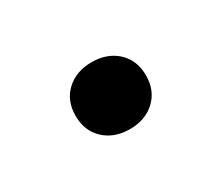

<svg xmlns="http://www.w3.org/2000/svg" viewBox="-38 -152 263 228"><g transform="rotate(-30 94.0 -38.0)"><path d="M93.9 7.3Q72.6 7.3 59.1 -5.3Q45.6 -17.9 45.6 -38.6Q45.6 -59.3 59.1 -71.9Q72.6 -84.4 93.9 -84.4Q115.1 -84.4 128.6 -71.9Q142.1 -59.3 142.1 -38.6Q142.1 -17.9 128.6 -5.3Q115.1 7.3 93.9 7.3Z"/></g></svg>

Font: Mona Sans ExtraLight
Style: Regular
Weight: 200
Designer: Deni Anggara
Foundry: GitHub
Version: Version 2.000